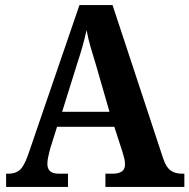

<svg xmlns="http://www.w3.org/2000/svg" viewBox="-20 -734 744 754"><path d="M4 0V-52H15Q40 -52 57 -66Q74 -80 90 -125L292 -714H422L621 -111Q632 -78 649.5 -65Q667 -52 694 -52H704V0H394V-52H425Q445 -52 458 -60.5Q471 -69 471 -89Q471 -101 467.5 -114Q464 -127 461 -137L429 -236H204L177 -150Q174 -138 170 -121Q166 -104 166 -91Q166 -72 176.5 -62Q187 -52 211 -52H247V0ZM224 -295H410L356 -482Q345 -517 335.5 -550Q326 -583 320 -616Q313 -584 304 -552Q295 -520 284 -487Z"/></svg>

Font: Noto Serif Sinhala SemiCondensed
Style: Bold
Weight: 700
Width: 4
Designer: Jelle Bosma - Monotype Design Team
Foundry: Monotype Imaging Inc.
Version: Version 2.007; ttfautohint (v1.8.4.7-5d5b)